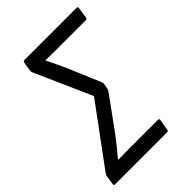

<svg xmlns="http://www.w3.org/2000/svg" viewBox="-198 -741 827 827"><g transform="rotate(-45 215.0 -327.5)"><path d="M4 0Q-4 0 -2 -9L4 -49Q5 -57 10 -63L209 -333L94 -592Q91 -598 92 -608L98 -646Q100 -655 107 -655H424Q433 -655 431 -646L424 -598Q423 -589 414 -589H280Q253 -589 226 -589Q199 -589 170 -590V-589Q182 -565 193 -541Q204 -517 215 -493L275 -351Q277 -346 277 -340L272 -314Q271 -308 267 -303L156 -150Q140 -129 123.5 -109Q107 -89 89 -67V-65Q112 -66 138.5 -66Q165 -66 188 -66H331Q340 -66 338 -57L330 -9Q329 0 322 0Z"/></g></svg>

Font: Sofia Sans Condensed
Style: Italic
Weight: 400
Italic angle: -9°
Designer: Botio Nikoltchev, Ani Petrova
Foundry: lettersoup
Version: Version 4.101